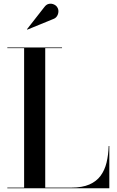

<svg xmlns="http://www.w3.org/2000/svg" viewBox="-20 -1003 624 1023"><path d="M19 0V-3.5H108.5V-746.5H19V-750H310.5V-746.5H221V-3.5H360.5Q418.5 -3.5 456.2 -20Q494 -36.5 516 -66.5Q538 -96.5 547.8 -137Q557.5 -177.5 559 -225H562.5V0ZM125.5 -845 124 -847.5 216 -965Q227 -980 241 -982.5Q255 -985 267.5 -979.2Q280 -973.5 285.5 -963.5Q292 -953.5 291.2 -940.5Q290.5 -927.5 283.5 -916.8Q276.5 -906 263.5 -901.5Z"/></svg>

Font: Bodoni Moda 48pt Medium
Style: Regular
Weight: 500
Designer: Owen Earl
Foundry: indestructible type
Version: Version 2.005